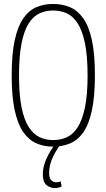

<svg xmlns="http://www.w3.org/2000/svg" viewBox="-20 -730 537 969"><path d="M248 10Q202 10 164 -6.5Q126 -23 98 -62.5Q70 -102 54.5 -172Q39 -242 39 -349Q39 -458 54.5 -528Q70 -598 98 -638Q126 -678 164 -694Q202 -710 248 -710Q294 -710 332.5 -694Q371 -678 399.5 -638.5Q428 -599 443.5 -529Q459 -459 459 -350Q459 -242 443.5 -171.5Q428 -101 400 -61.5Q372 -22 333 -6Q294 10 248 10ZM248 -23Q285 -23 316.5 -37Q348 -51 371.5 -87Q395 -123 408.5 -186.5Q422 -250 422 -349Q422 -449 408.5 -513Q395 -577 371.5 -613Q348 -649 316.5 -663Q285 -677 248 -677Q212 -677 180.5 -663Q149 -649 125.5 -613Q102 -577 89 -512.5Q76 -448 76 -349Q76 -251 89 -187.5Q102 -124 125.5 -88Q149 -52 180.5 -37.5Q212 -23 248 -23ZM257 219Q232 219 214 203.5Q196 188 196 149Q196 113 213.5 73Q231 33 263 -9L285 -1Q259 35 243.5 70Q228 105 228 143Q228 170 239 180Q250 190 264 190Q277 190 286 185L291 211Q276 219 257 219Z"/></svg>

Font: Georama SemiCondensed ExtraLight
Style: Regular
Weight: 200
Width: 4
Designer: Jean-Baptiste Levee
Foundry: Production Type
Version: Version 1.000